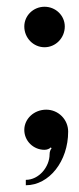

<svg xmlns="http://www.w3.org/2000/svg" viewBox="-20 -439 235 569"><path d="M52 -360.5C52 -326.6 78.9 -299 112 -299C145.1 -299 172 -326.6 172 -360.5C172 -392.8 145.1 -419 112 -419C78.9 -419 52 -392.8 52 -360.5ZM52 -54C52 -21.4 78.9 5 112 5C119 5 127 2 130 -2L133 0C130 4 127 9.9 127 18C127 55.5 95.4 94 56.5 94V110C125.8 110 182 38.8 182 -49C182 -84.9 152.9 -114 117 -114C81.1 -114 52 -87.1 52 -54Z"/></svg>

Font: Prida01
Style: Black
Weight: 900
Designer: gluk
Foundry: gluk
Version: Version 00.072